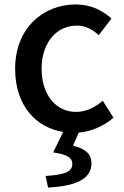

<svg xmlns="http://www.w3.org/2000/svg" viewBox="-20 -584 557 863"><path d="M196 259C321 253 391 220 391 151C391 105 361 84 308 71L334 12C390 7 445 -16 490 -55L442 -131C409 -103 368 -81 322 -81C231 -81 167 -158 167 -275C167 -391 233 -469 326 -469C363 -469 394 -453 424 -426L481 -501C441 -536 390 -564 320 -564C175 -564 48 -458 48 -275C48 -112 139 -11 264 9L219 101C284 110 305 126 305 153C305 186 277 201 185 207Z"/></svg>

Font: Noto Sans JP Medium
Style: Regular
Weight: 500
Designer: Ryoko NISHIZUKA  (kana, bopomofo & ideographs); Paul D. Hunt (Latin, Greek & Cyrillic); Sandoll Communications , Soo-you
Foundry: Adobe
Version: Version 2.002;hotconv 1.0.116;makeotfexe 2.5.65601